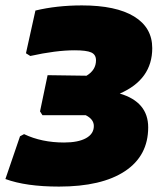

<svg xmlns="http://www.w3.org/2000/svg" viewBox="-28 -678 595 710"><path d="M190 12Q68 12 -8 -16L46 -174L61 -182Q126 -151 209 -151Q261 -151 290 -167Q319 -183 319 -212Q319 -237 289 -252H129L120 -266L148 -400L292 -398Q327 -419 327 -455Q327 -476 309.5 -484Q292 -492 248 -492Q179 -492 84 -471L68 -481L103 -639Q182 -658 275 -658Q401 -658 468 -617Q535 -576 535 -500Q535 -384 415 -332Q520 -301 520 -207Q520 -102 434 -45Q348 12 190 12Z"/></svg>

Font: Alegreya Sans SC Black
Style: Italic
Weight: 900
Italic angle: -7°
Designer: Juan Pablo del Peral
Foundry: Huerta Tipografica
Version: Version 2.007